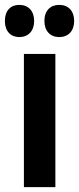

<svg xmlns="http://www.w3.org/2000/svg" viewBox="-38 -767 324 787"><path d="M-18 -681C-18 -639 6 -615 41 -615C78 -615 102 -640 102 -681C102 -722 78 -747 41 -747C6 -747 -18 -724 -18 -681ZM144 -681C144 -640 168 -615 205 -615C242 -615 266 -640 266 -681C266 -722 242 -747 205 -747C169 -747 144 -724 144 -681ZM189 0V-546H60V0Z"/></svg>

Font: Noto Sans Gurmukhi ExtraCondensed
Style: Bold
Weight: 700
Width: 2
Designer: Jelle Bosma - Monotype Design Team
Foundry: Monotype Imaging Inc.
Version: Version 2.004